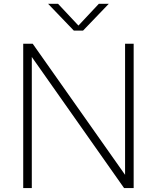

<svg xmlns="http://www.w3.org/2000/svg" viewBox="-20 -964 804 984"><path d="M99 0V-740H147.5L621 -68V-740H665V0H616L143 -672V0ZM358.5 -807 226.5 -944.5H277.5L382 -833L486.5 -944.5H537.5L405.5 -807Z"/></svg>

Font: Encode Sans SmExp XLt
Style: Regular
Weight: 200
Width: 6
Designer: Multiple Designers
Foundry: Impallari Type
Version: Version 3.002; ttfautohint (v1.8.3) -l 8 -r 50 -G 200 -x 14 